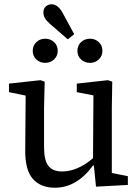

<svg xmlns="http://www.w3.org/2000/svg" viewBox="-20 -865 653 898"><path d="M237 13Q170 13 133.5 -28.5Q97 -70 98 -163L100 -418L22 -434V-474L169 -490L189 -483L186 -360V-177Q186 -115 206.5 -89Q227 -63 270 -63Q342 -63 415 -125L417 -419L339 -434V-474L485 -490L505 -483L503 -360V-56L578 -41V0L429 8L419 -91H415Q379 -41 334 -14Q289 13 237 13ZM191 -571Q167 -571 150 -587Q133 -603 133 -627Q133 -652 150 -668Q167 -684 191 -684Q216 -684 233 -668Q250 -652 250 -627Q250 -603 233 -587Q216 -571 191 -571ZM297 -681 214 -753Q198 -767 190.5 -779.5Q183 -792 183 -807Q183 -825 194.5 -835Q206 -845 221 -845Q252 -845 275 -801L327 -705ZM401 -571Q376 -571 359 -587Q342 -603 342 -627Q342 -652 359 -668Q376 -684 401 -684Q425 -684 442 -668Q459 -652 459 -627Q459 -603 442 -587Q425 -571 401 -571Z"/></svg>

Font: Source Serif 4 SmText
Style: Regular
Weight: 400
Designer: Frank Grießhammer
Foundry: Adobe
Version: Version 4.005;hotconv 1.1.0;makeotfexe 2.6.0